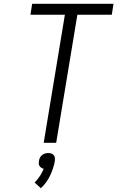

<svg xmlns="http://www.w3.org/2000/svg" viewBox="-20 -755 640 1015"><path d="M211 0 323 -677H141L150 -735H580L571 -677H389L277 0ZM196 240 163 210Q179 194 191 175.5Q203 157 211 137Q204 136 198.5 132Q193 128 189 122.5Q185 117 185 110Q185 103 186 96Q187 87 191 79Q195 71 202 65Q209 59 218 56.5Q227 54 235 54Q243 54 251 56.5Q259 59 264 65Q269 71 270 79Q271 87 270 96Q263 135 245 173Q227 211 196 240Z"/></svg>

Font: Iosevka Light Extended
Style: Italic
Weight: 300
Width: 7
Italic angle: -9°
Monospace: yes
Designer: Belleve Invis
Foundry: Belleve Invis
Version: Version 32.5.0; ttfautohint (v1.8.4)